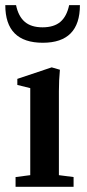

<svg xmlns="http://www.w3.org/2000/svg" viewBox="-39 -720 335 740"><path d="M126 -555.2Q-18.6 -555.2 -18.6 -700.2H22.9Q31.7 -657.2 56.4 -636Q81.1 -614.7 125 -614.7Q168.9 -614.7 193.6 -635.7Q218.3 -656.7 227.5 -700.2H269Q269 -555.2 126 -555.2ZM21 0V-37.6L77.6 -44.9V-380.4L27.8 -392.6V-416L160.2 -460.4L191.9 -451.2Q188 -411.1 188 -368.2V-44.9L244.6 -37.6V0Z"/></svg>

Font: Elstob 8pt SemiBold
Style: Regular
Weight: 600
Designer: Peter S. Baker
Version: Version 1.015